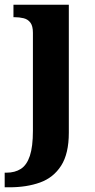

<svg xmlns="http://www.w3.org/2000/svg" viewBox="-40 -556 405 816"><path d="M-20.1 240V177.9H-13Q23.5 177.9 48.7 161.7Q73.9 145.5 86.9 106.4Q99.9 67.3 99.9 -0.3V-416.8Q99.9 -445.6 89.2 -459.8Q78.5 -474.1 60.5 -478.5Q42.5 -483 21.1 -483H17.2V-536H252.5V8Q252.5 97 219.9 148Q187.3 199 130.5 219.5Q73.6 240 0.1 240Z"/></svg>

Font: Noto Serif Ethiopic
Style: Regular
Weight: 400
Designer: Monotype Design Team
Foundry: Monotype Imaging Inc.
Version: Version 2.102